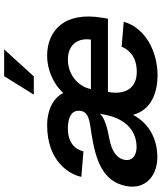

<svg xmlns="http://www.w3.org/2000/svg" viewBox="53 -816 779 925"><g transform="rotate(-90 442.5 -353.5)"><path d="M148 15C225 15 305 -16 352 -102C376 -9 468 16 542 16C662 16 773 -47 800 -147L680 -157C669 -130 639 -84 559 -84C479 -84 447 -140 462 -223H815L819 -247C852 -434 756 -516 636 -516C575 -516 504 -490 457 -438C431 -491 368 -516 303 -516C126 -516 64 -407 53 -351L176 -341C184 -381 219 -416 285 -416C329 -416 367 -405 371 -370C376 -313 322 -312 259 -302C134 -282 29 -249 8 -132C-8 -39 61 15 148 15ZM135 -143C141 -179 175 -205 236 -216C297 -227 336 -240 357 -261L354 -246C332 -119 258 -85 196 -85C156 -85 128 -106 135 -143ZM449 -580H537L667 -723H538ZM476 -305C485 -358 538 -416 618 -416C698 -416 723 -358 714 -305Z"/></g></svg>

Font: Uncut Sans Semibold
Style: Italic
Weight: 600
Italic angle: -10°
Designer: Kasper Nordkvist
Foundry: Uncut Type
Version: Version 1.111;FEAKit 1.0